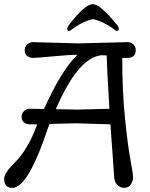

<svg xmlns="http://www.w3.org/2000/svg" viewBox="-25 -899 724 925"><path d="M507 -300 341 -305 214 -302Q205 -281 194.5 -249Q184 -217 167 -174.5Q150 -132 128 -89Q79 6 34 6Q-5 6 -5 -38Q-5 -66 50 -120Q73 -141 102.5 -189Q132 -237 154 -300H118Q102 -300 90.5 -309.5Q79 -319 79 -336Q79 -353 91 -364Q103 -375 117 -375L187 -374Q272 -563 348 -635Q309 -635 230 -627.5Q151 -620 134.5 -620Q118 -620 106 -629.5Q94 -639 94 -656.5Q94 -674 106.5 -685Q119 -696 134 -696L352 -690L589 -696Q607 -696 618 -685Q629 -674 629 -657Q629 -620 588 -620H564Q564 -460 577 -331Q590 -202 603 -132Q616 -62 616 -43.5Q616 -25 604.5 -9.5Q593 6 573.5 6Q554 6 540 -8Q526 -22 525 -48ZM489 -632 464 -633Q351 -622 244 -373Q330 -371 350 -371Q370 -371 502 -375Q489 -596 489 -632ZM541 -776Q547 -769 547 -759.5Q547 -750 538 -750Q535 -750 528 -755Q476 -795 423 -807Q370 -795 318 -755Q311 -750 308 -750Q299 -750 299 -759Q299 -768 305 -776Q384 -879 421.5 -879Q459 -879 541 -776Z"/></svg>

Font: Macondo
Style: Regular
Weight: 400
Version: Version 2.001